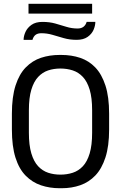

<svg xmlns="http://www.w3.org/2000/svg" viewBox="-20 -987 640 1017"><path d="M296 10Q243 10 197 -5.5Q151 -21 116 -56.5Q81 -92 62 -152Q43 -212 43 -301V-385Q43 -474 62.5 -534.5Q82 -595 117 -630.5Q152 -666 197.5 -681Q243 -696 295 -696H305Q359 -696 405 -680.5Q451 -665 485 -629.5Q519 -594 538.5 -534Q558 -474 558 -385V-301Q558 -213 538.5 -153Q519 -93 485 -57.5Q451 -22 405.5 -6Q360 10 307 10ZM300 -62Q335 -62 365.5 -72Q396 -82 419 -106.5Q442 -131 455 -174.5Q468 -218 468 -284V-403Q468 -469 455 -512Q442 -555 419 -579.5Q396 -604 365.5 -614Q335 -624 300 -624Q265 -624 235 -614Q205 -604 182 -579.5Q159 -555 146 -512Q133 -469 133 -403V-284Q133 -218 146 -174.5Q159 -131 182 -106.5Q205 -82 235 -72Q265 -62 300 -62ZM131 -915V-967H468V-915ZM105 -776Q105 -796 115 -818Q125 -840 147 -855.5Q169 -871 205 -871Q242 -871 272.5 -862.5Q303 -854 331.5 -845Q360 -836 391 -836Q410 -836 422 -845Q434 -854 439 -871H485Q485 -851 475.5 -829Q466 -807 444 -791.5Q422 -776 386 -776Q349 -776 318 -785Q287 -794 258 -802.5Q229 -811 199 -811Q180 -811 168.5 -802.5Q157 -794 152 -776Z"/></svg>

Font: Chivo Mono Light
Style: Regular
Weight: 300
Monospace: yes
Designer: Hector Gatti
Foundry: Omnibus-Type
Version: Version 1.008